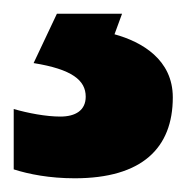

<svg xmlns="http://www.w3.org/2000/svg" viewBox="-20 -20 283 280"><path d="M232 122C232 67 187 41 147 30L158 0H63L29 72C85 81 105 97 105 121C105 141 90 150 68 150C47 150 21 145 0 139V227C22 234 52 240 89 240C187 240 232 196 232 122Z"/></svg>

Font: Noto Sans Arabic ExtBd
Style: Regular
Weight: 800
Designer: Monotype Design Team, Nadine Chahine, Nizar Qandah and Khaled Hosny
Foundry: Monotype Imaging Inc.
Version: Version 2.012